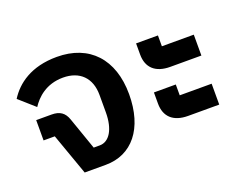

<svg xmlns="http://www.w3.org/2000/svg" viewBox="-93 -740 1164 916"><g transform="rotate(-20 489.5 -282.0)"><path d="M197 0H304C438 0 524 -105 524 -279C524 -457 425 -564 260 -564C129 -564 53 -506 12 -441L91 -371C117 -411 167 -461 254 -461C339 -461 390 -410 390 -324V-235C390 -149 357 -97 309 -97H278L221 -260C208 -298 184 -314 143 -314H65V-211H122Z M753 -85H911V-191H749V-246H638V-189C638 -123 678 -85 753 -85ZM753 -334H911V-440H749V-495H638V-438C638 -372 678 -334 753 -334Z"/></g></svg>

Font: IBM Plex Thai SemiBold
Style: Regular
Weight: 600
Designer: Mike Abbink, Paul van der Laan, Pieter van Rosmalen, Ben Mitchell, Mark Frömberg
Foundry: Bold Monday
Version: Version 1.0